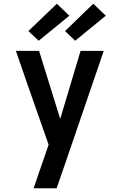

<svg xmlns="http://www.w3.org/2000/svg" viewBox="-20 -1007 640 1027"><path d="M160 0Q174 -42 188.5 -84Q203 -126 218 -169L240 -233L125 -561L65 -735H189L302 -371L411 -735H535L330 -136L283 0ZM382 -789 328 -841 479 -987 546 -923ZM187 -789 132 -841 284 -987 351 -923Z"/></svg>

Font: Iosevka Book
Style: Bold
Weight: 700
Designer: Belleve Invis
Foundry: Belleve Invis
Version: Version 28.0.7; ttfautohint (v1.8.3)